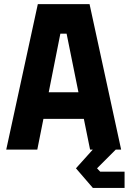

<svg xmlns="http://www.w3.org/2000/svg" viewBox="-20 -720 622 924"><path d="M427 184.5 345.5 90 426.5 0H413.5L383.5 -148H189L159.5 0H10L162 -700H411L563 0H537L447 90L462 106H579.5V184.5ZM448.5 147H539.5H448.5L396 90L489.5 -7.5L355.5 -636.5H218L94 -60.5L126 -213H447L489.5 -7.5L396 90ZM126 -213 218 -636.5H355.5L447 -213ZM214.5 -276H357.5L300.5 -558H270.5Z"/></svg>

Font: Tourney Thin Black
Style: Regular
Weight: 900
Version: Version 1.015